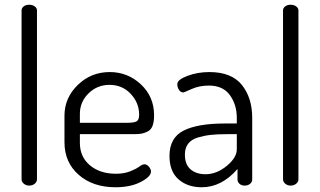

<svg xmlns="http://www.w3.org/2000/svg" viewBox="-20 -783 1350 810"><path d="M136 -739V-26Q136 -16 126.5 -8Q117 0 103 0Q90 0 80.5 -8Q71 -16 71 -26V-739Q71 -749 80 -756Q89 -763 103 -763Q117 -763 126.5 -756Q136 -749 136 -739Z M443 -479Q519 -479 574.5 -427Q630 -375 630 -297Q630 -269 623.5 -252Q617 -235 602.5 -228Q588 -221 576 -219Q564 -217 543 -217H317V-180Q317 -121 359.5 -85.5Q402 -50 469 -50Q503 -50 528.5 -60Q554 -70 567.5 -80Q581 -90 589 -90Q600 -90 608.5 -79.5Q617 -69 617 -59Q617 -38 574 -15.5Q531 7 467 7Q372 7 312 -45.5Q252 -98 252 -183V-295Q252 -370 308 -424.5Q364 -479 443 -479ZM317 -265H517Q547 -265 557 -271.5Q567 -278 567 -299Q567 -349 531.5 -387Q496 -425 442 -425Q390 -425 353.5 -389Q317 -353 317 -303Z M863 -479Q957 -479 1000.5 -424.5Q1044 -370 1044 -286V-26Q1044 -15 1035 -7.5Q1026 0 1012 0Q999 0 990.5 -7.5Q982 -15 982 -26V-70Q915 7 831 7Q771 7 733 -26.5Q695 -60 695 -125Q695 -202 754.5 -232Q814 -262 928 -262H979V-286Q979 -341 950 -381.5Q921 -422 861 -422Q821 -422 788.5 -407.5Q756 -393 754 -393Q742 -393 735 -404Q728 -415 728 -428Q728 -447 771 -463Q814 -479 863 -479ZM979 -153V-217H937Q897 -217 869.5 -214Q842 -211 815 -203Q788 -195 774 -177Q760 -159 760 -131Q760 -89 784 -68.5Q808 -48 847 -48Q894 -48 936.5 -83Q979 -118 979 -153Z M1239 -739V-26Q1239 -16 1229.5 -8Q1220 0 1206 0Q1193 0 1183.5 -8Q1174 -16 1174 -26V-739Q1174 -749 1183 -756Q1192 -763 1206 -763Q1220 -763 1229.5 -756Q1239 -749 1239 -739Z"/></svg>

Font: Dosis
Style: Book
Weight: 400
Designer: EdgarTolentino, PabloImpallari, IginoMarini
Foundry: EdgarTolentino, PabloImpallari, IginoMarini
Version: Version 1.007